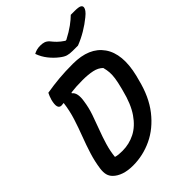

<svg xmlns="http://www.w3.org/2000/svg" viewBox="-267 -1082 1223 1223"><g transform="rotate(-45 345.0 -470.0)"><path d="M610 -351Q580 -228 517 -148Q454 -68 371.5 -29Q289 10 199 10Q152 10 117 -2Q82 -14 60 -36Q44 -52 38.5 -73Q33 -94 37 -125Q45 -182 62.5 -238Q80 -294 101.5 -350Q123 -406 141.5 -464Q160 -522 168 -585Q153 -583 147 -583Q109 -583 127 -654Q131 -668 135.5 -679Q140 -690 145 -700Q205 -710 260.5 -715Q316 -720 386 -720Q532 -720 594.5 -631Q657 -542 618 -381ZM156 -111Q169 -107 183.5 -105.5Q198 -104 217 -104Q278 -104 331 -131Q384 -158 425 -217.5Q466 -277 490 -374L494 -389Q506 -435 510 -464Q514 -493 512.5 -515.5Q511 -538 504 -564Q481 -587 443.5 -595Q406 -603 356 -603Q326 -603 299.5 -601.5Q273 -600 251 -597L248 -592Q279 -570 267 -499Q260 -450 243.5 -402Q227 -354 208.5 -305.5Q190 -257 175.5 -208.5Q161 -160 156 -111ZM491 -779H443Q416 -779 397.5 -784.5Q379 -790 355 -809Q325 -832 300 -863.5Q275 -895 261 -934Q287 -949 320 -949Q341 -949 355.5 -944Q370 -939 383 -925Q397 -907 413 -891Q429 -875 456 -857H464Q512 -882 544 -905.5Q576 -929 597 -950H632Q668 -950 680 -943Q692 -936 690 -923Q689 -914 680 -901.5Q671 -889 651 -873Q617 -845 576 -820.5Q535 -796 491 -779Z"/></g></svg>

Font: Recursive Sn Csl St SmB
Style: Italic
Weight: 600
Italic angle: -15°
Version: Version 1.079;hotconv 1.0.112;makeotfexe 2.5.65598; ttfautoh